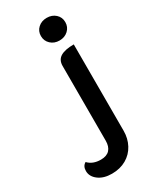

<svg xmlns="http://www.w3.org/2000/svg" viewBox="-230 -776 863 1051"><g transform="rotate(-30 201.5 -250.0)"><path d="M186 -638Q186 -669 208 -689Q230 -709 263 -709Q296 -709 318 -689Q340 -669 340 -638Q340 -607 318 -586.5Q296 -566 263 -566Q230 -566 208 -586.5Q186 -607 186 -638ZM30 125Q30 94 53 81Q82 112 133 112Q170 112 188.5 92Q207 72 207 35V-437Q207 -475 235 -492Q263 -509 319 -509V37Q319 85 298 124.5Q277 164 238 186.5Q199 209 147 209Q95 209 62.5 184.5Q30 160 30 125Z"/></g></svg>

Font: K2D SemiBold
Style: Regular
Weight: 600
Designer: Katatrad Aksorn Co.,Ltd.
Foundry: Cadson Demak Co.,Ltd.
Version: Version 1.000; ttfautohint (v1.6)